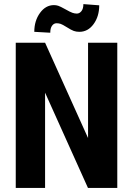

<svg xmlns="http://www.w3.org/2000/svg" viewBox="-20 -920 652 940"><path d="M465.8 -894Q465.8 -839.8 438.2 -802Q410.6 -764.2 368.7 -764.2Q353 -764.2 341.1 -768.6Q329.1 -772.9 307.4 -786.6Q285.6 -800.3 276.6 -803.2Q267.6 -806.2 256.8 -806.2Q243.7 -806.2 234.9 -794.2Q226.1 -782.2 226.1 -759.8L147.9 -764.2Q147.9 -818.4 175.8 -856.7Q203.6 -895 244.1 -895Q254.9 -895 264.9 -891.8Q274.9 -888.7 299.6 -874.8Q324.2 -860.8 335 -857.2Q345.7 -853.5 356.4 -853.5Q369.1 -853.5 378.7 -865.5Q388.2 -877.4 388.2 -899.9ZM554.2 0H410.6L200.7 -466.3V0H57.1V-710.9H200.7L411.1 -244.1V-710.9H554.2Z"/></svg>

Font: TypoPRO Roboto
Style: Bold
Weight: 700
Designer: Google
Version: Version 2.136; 2016